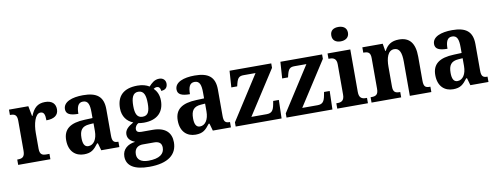

<svg xmlns="http://www.w3.org/2000/svg" viewBox="-75 -1184 4768 1837"><g transform="rotate(-10 2308.5 -266.0)"><path d="M18 0H331V-52H301C264 -52 237 -60 237 -119V-274C237 -355 261 -456 314 -456C349 -456 358 -428 358 -373C432 -373 476 -401 476 -460C476 -512 445 -548 375 -548C299 -548 263 -509 234 -438H230L211 -536H23V-484H26C67 -484 92 -475 92 -416V-124C92 -61 64 -52 22 -52H18Z M657 10C728 10 756 -17 797 -71H805L825 0H1001V-52H997C955 -52 941 -68 941 -123V-378C941 -503 875 -549 744 -549C637 -549 551 -518 551 -447C551 -400 589 -381 670 -381C670 -449 686 -489 733 -489C783 -489 796 -448 796 -374V-318L720 -315C580 -310 511 -261 511 -153C511 -42 576 10 657 10ZM711 -60C675 -60 659 -91 659 -148C659 -221 683 -259 756 -264L797 -267V-191C797 -112 763 -60 711 -60Z M1251 236C1436 236 1523 163 1523 45C1523 -48 1467 -107 1342 -107H1234C1203 -107 1186 -117 1186 -140C1186 -165 1203 -186 1220 -194C1231 -191 1259 -189 1273 -189C1408 -189 1470 -263 1470 -368C1470 -427 1448 -465 1421 -492C1430 -497 1440 -503 1455 -503C1472 -503 1488 -488 1488 -460C1535 -460 1551 -488 1551 -520C1551 -551 1530 -578 1489 -578C1442 -578 1413 -548 1387 -520C1358 -538 1321 -549 1273 -549C1135 -549 1071 -481 1071 -364C1071 -284 1114 -231 1173 -209C1121 -180 1088 -151 1088 -107C1088 -60 1124 -37 1158 -23C1085 -14 1032 28 1032 98C1032 187 1104 236 1251 236ZM1271 -247C1216 -247 1200 -292 1200 -364C1200 -439 1216 -490 1270 -490C1326 -490 1341 -441 1341 -365C1341 -291 1327 -247 1271 -247ZM1253 177C1183 177 1144 148 1144 96C1144 31 1189 14 1226 14H1335C1385 14 1409 35 1409 77C1409 138 1361 177 1253 177Z M1741 10C1812 10 1840 -17 1881 -71H1889L1909 0H2085V-52H2081C2039 -52 2025 -68 2025 -123V-378C2025 -503 1959 -549 1828 -549C1721 -549 1635 -518 1635 -447C1635 -400 1673 -381 1754 -381C1754 -449 1770 -489 1817 -489C1867 -489 1880 -448 1880 -374V-318L1804 -315C1664 -310 1595 -261 1595 -153C1595 -42 1660 10 1741 10ZM1795 -60C1759 -60 1743 -91 1743 -148C1743 -221 1767 -259 1840 -264L1881 -267V-191C1881 -112 1847 -60 1795 -60Z M2131 0H2577L2582 -179H2527L2521 -147C2510 -87 2492 -65 2443 -65H2295L2571 -493V-536H2166L2155 -376H2212L2218 -401C2232 -455 2247 -471 2292 -471H2407L2131 -41Z M2625 0H3071L3076 -179H3021L3015 -147C3004 -87 2986 -65 2937 -65H2789L3065 -493V-536H2660L2649 -376H2706L2712 -401C2726 -455 2741 -471 2786 -471H2901L2625 -41Z M3263 -628C3307 -628 3345 -650 3345 -698C3345 -748 3307 -768 3263 -768C3217 -768 3183 -748 3183 -698C3183 -650 3217 -628 3263 -628ZM3118 0H3416V-52H3405C3367 -52 3339 -65 3339 -123V-536H3118V-484H3130C3167 -484 3196 -471 3196 -417V-123C3196 -65 3168 -52 3130 -52H3118Z M3451 0H3739V-52H3735C3694 -52 3670 -61 3670 -117V-310C3670 -392 3690 -466 3753 -466C3806 -466 3823 -416 3823 -331V0H4032V-52H4028C3986 -52 3967 -61 3967 -123V-355C3967 -490 3913 -549 3814 -549C3740 -549 3700 -519 3671 -464H3666L3654 -536H3456V-484H3460C3501 -484 3526 -475 3526 -419V-121C3526 -61 3499 -52 3457 -52H3451Z M4243 10C4314 10 4342 -17 4383 -71H4391L4411 0H4587V-52H4583C4541 -52 4527 -68 4527 -123V-378C4527 -503 4461 -549 4330 -549C4223 -549 4137 -518 4137 -447C4137 -400 4175 -381 4256 -381C4256 -449 4272 -489 4319 -489C4369 -489 4382 -448 4382 -374V-318L4306 -315C4166 -310 4097 -261 4097 -153C4097 -42 4162 10 4243 10ZM4297 -60C4261 -60 4245 -91 4245 -148C4245 -221 4269 -259 4342 -264L4383 -267V-191C4383 -112 4349 -60 4297 -60Z"/></g></svg>

Font: Noto Serif SemiCondensed
Style: Bold
Weight: 700
Width: 4
Designer: Monotype Design Team
Foundry: Monotype Imaging Inc.
Version: Version 2.015